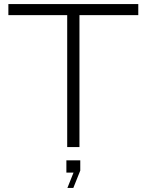

<svg xmlns="http://www.w3.org/2000/svg" viewBox="-20 -720 718 940"><path d="M305 125H340L310 200H339L373 115V65H305ZM309 -646V0H369V-646H657V-700H21V-646Z"/></svg>

Font: Resamitz
Style: Regular
Weight: 500
Designer: gluk
Foundry: gluk
Version: Version 0.047